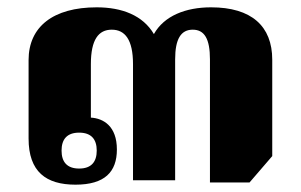

<svg xmlns="http://www.w3.org/2000/svg" viewBox="-20 -492 821 524"><path d="M186 12C266 12 299 -23 299 -84C299 -148 262 -169 228 -171V-317C228 -384 249 -411 285 -411C321 -411 343 -384 343 -317V0H458V-330C458 -386 474 -411 506 -411C538 -411 553 -386 553 -330V6H661L723 -66V-329C723 -421 666 -472 556 -472C487 -472 428 -449 400 -399C370 -450 313 -472 244 -472C125 -472 58 -419 58 -328V-114C58 -23 106 12 186 12ZM196 -32C163 -32 148 -50 148 -81C148 -112 163 -130 196 -130C229 -130 244 -112 244 -81C244 -50 229 -32 196 -32Z"/></svg>

Font: Noto Serif Thai Black
Style: Regular
Weight: 900
Designer: Monotype Design Team
Foundry: Monotype Imaging Inc.
Version: Version 2.002